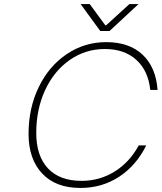

<svg xmlns="http://www.w3.org/2000/svg" viewBox="-20 -923 798 948"><path d="M121 -262Q121 -389 171 -492.5Q221 -596 309 -655.5Q397 -715 504 -715Q618 -715 684 -653Q750 -591 758 -479H722Q712 -574 653 -627.5Q594 -681 498 -681Q402 -681 324.5 -627Q247 -573 203 -478.5Q159 -384 159 -266Q159 -154 216.5 -92Q274 -30 383 -30Q472 -30 546 -76Q620 -122 665 -205H702Q653 -106 568.5 -50.5Q484 5 377 5Q255 5 188 -66.5Q121 -138 121 -262ZM423 -903 500 -798H504L619 -903H664L521 -770H475L378 -903Z"/></svg>

Font: Be Vietnam Thin
Style: Italic
Weight: 250
Italic angle: -9°
Designer: Gabriel Lam
Foundry: TypeRant
Version: Version 3.000